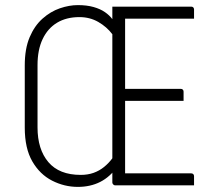

<svg xmlns="http://www.w3.org/2000/svg" viewBox="-20 -726 840 752"><path d="M285 -706Q320 -706 346.5 -698.5Q373 -691 391 -678.5Q409 -666 420 -651V-700H729Q734 -700 737 -697Q740 -694 740 -689Q740 -680 740 -671Q740 -662 740 -653H464L420 -592Q398 -621 365 -640Q332 -659 291 -659Q240 -659 203.5 -637Q167 -615 147 -573Q127 -531 127 -471V-227Q127 -141 169.5 -91Q212 -41 296 -41Q324 -41 346.5 -49Q369 -57 387.5 -72Q406 -87 420 -106Q420 -171 420 -237.5Q420 -304 420 -371.5Q420 -439 420 -506Q420 -573 420 -637L472 -674L470 -655Q470 -646 470 -637.5Q470 -629 470 -620Q470 -549 470 -477Q470 -405 470 -333.5Q470 -262 470 -190Q470 -118 470 -47H729Q734 -47 737 -44Q740 -41 740 -36Q740 -27 740 -18Q740 -9 740 0H431Q427 0 423.5 -3.5Q420 -7 420 -11V-80L439 -73Q411 -33 372.5 -13.5Q334 6 285 6Q232 6 184 -18.5Q136 -43 106.5 -94Q77 -145 77 -226V-470Q77 -535 96 -580Q115 -625 146.5 -653Q178 -681 214.5 -693.5Q251 -706 285 -706ZM445 -378H688Q693 -378 696 -375Q699 -372 699 -367Q699 -357 699 -349Q699 -341 699 -331H445Z"/></svg>

Font: Recursive Sans Linear Light
Style: Regular
Weight: 300
Version: Version 1.085